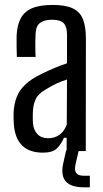

<svg xmlns="http://www.w3.org/2000/svg" viewBox="-20 -628 430 798"><path d="M158.5 6.5Q103 6.5 72.5 -22.8Q42 -52 37.5 -111.5Q37 -124 36.5 -136.2Q36 -148.5 36.5 -161Q38.5 -197 49.8 -225.5Q61 -254 86 -277.5Q111 -301 155 -322Q178.5 -333.5 205.5 -345Q232.5 -356.5 258.5 -365V-484Q258.5 -517 244.8 -531.5Q231 -546 195.5 -546Q165.5 -546 147.5 -533.5Q129.5 -521 128 -489Q127 -474 126.8 -454.8Q126.5 -435.5 127 -418.2Q127.5 -401 128 -391.5H50Q49.5 -413 49 -435.5Q48.5 -458 49 -479Q51 -523 66 -551.5Q81 -580 113.2 -593.8Q145.5 -607.5 199 -607.5Q252.5 -607.5 282.5 -593.2Q312.5 -579 324.8 -548Q337 -517 337 -468L336.5 0H257V-55.5H246Q233 -26.5 215.2 -10Q197.5 6.5 158.5 6.5ZM179.5 -53.5Q208 -53.5 227.5 -68Q247 -82.5 257.5 -110L258.5 -297.5Q238.5 -291.5 217.5 -282Q196.5 -272.5 170.5 -256.5Q138 -238 127.8 -214.8Q117.5 -191.5 116.5 -161Q116 -147.5 116.2 -137Q116.5 -126.5 117 -116Q119.5 -87 135.8 -70.2Q152 -53.5 179.5 -53.5ZM353.5 150.5H328.5Q276 150.5 254.2 126.8Q232.5 103 242 54.5L255 -3.5H307.5L294 54.5Q288.5 80 296.8 91.2Q305 102.5 329.5 102.5H353.5Z"/></svg>

Font: Big Shoulders Text Thin
Style: Regular
Weight: 400
Version: Version 2.002